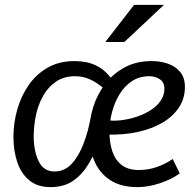

<svg xmlns="http://www.w3.org/2000/svg" viewBox="-20 -753 803 786"><path d="M383 -165Q364 -116 338.5 -75.5Q313 -35 276.5 -11Q240 13 187 13Q133 13 99.5 -15Q66 -43 50.5 -90Q35 -137 35 -193Q35 -249 50.5 -304Q66 -359 97 -404Q128 -449 175 -476Q222 -503 286 -503Q307 -503 332.5 -498.5Q358 -494 386 -478Q414 -462 439 -427L407 -389Q376 -416 347.5 -428.5Q319 -441 288 -441Q242 -441 209.5 -419Q177 -397 156.5 -360.5Q136 -324 127 -280.5Q118 -237 118 -194Q118 -136 138 -93.5Q158 -51 203 -51Q244 -51 273 -82Q302 -113 321.5 -163.5Q341 -214 351 -271ZM548 -57Q586 -57 621 -69Q656 -81 687 -102L716 -43Q698 -30 677 -20Q656 -10 633.5 -2.5Q611 5 588 9Q565 13 543 13Q473 13 429 -17Q385 -47 365 -97Q345 -147 345 -207Q345 -260 361 -312.5Q377 -365 409.5 -408Q442 -451 490 -477Q538 -503 601 -503Q636 -503 667 -492.5Q698 -482 717.5 -458.5Q737 -435 737 -397Q737 -350 712.5 -313Q688 -276 644.5 -250.5Q601 -225 542.5 -212.5Q484 -200 416 -202V-261Q445 -257 477.5 -261Q510 -265 541 -275.5Q572 -286 597.5 -302.5Q623 -319 638 -341Q653 -363 653 -390Q653 -416 634.5 -428.5Q616 -441 591 -441Q551 -441 520.5 -421Q490 -401 469.5 -367.5Q449 -334 438.5 -293.5Q428 -253 428 -213Q428 -170 439.5 -134.5Q451 -99 477.5 -78Q504 -57 548 -57ZM529 -733H651L489 -581H411Z"/></svg>

Font: Rosario
Style: Italic
Weight: 400
Italic angle: -8.05°
Designer: Hector Gatti
Foundry: Omnibus Type
Version: Version 1.201